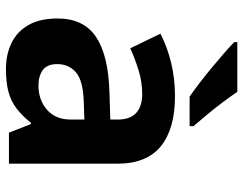

<svg xmlns="http://www.w3.org/2000/svg" viewBox="-106 -700 816 644"><g transform="rotate(90 302.0 -378.0)"><path d="M302 -557Q412 -557 470.5 -509.5Q529 -462 529 -364V0H425L396 -74H392Q369 -45 344.5 -26Q320 -7 288.5 1.5Q257 10 211 10Q163 10 124.5 -8.5Q86 -27 64 -65.5Q42 -104 42 -163Q42 -250 103 -291.5Q164 -333 286 -337L381 -340V-364Q381 -407 358.5 -427Q336 -447 296 -447Q256 -447 218 -435.5Q180 -424 142 -407L93 -508Q137 -531 190.5 -544Q244 -557 302 -557ZM323 -251Q251 -249 223 -225Q195 -201 195 -162Q195 -128 215 -113.5Q235 -99 267 -99Q315 -99 348 -127.5Q381 -156 381 -208V-253ZM288 -766Q303 -744 323.5 -716.5Q344 -689 365.5 -663.5Q387 -638 403 -619V-606H304Q285 -619 259.5 -638.5Q234 -658 207.5 -680Q181 -702 158 -722Q135 -742 121 -756V-766Z"/></g></svg>

Font: Noto Sans Sinhala
Style: Regular
Weight: 400
Designer: Jelle Bosma - Monotype Design Team
Foundry: Monotype Imaging Inc.
Version: Version 2.006